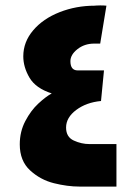

<svg xmlns="http://www.w3.org/2000/svg" viewBox="-20 -689 492 709"><path d="M410 -157V0H274Q229 0 179 -12.5Q129 -25 91 -60Q53 -95 53 -156Q53 -203 73.5 -242Q94 -281 121.5 -306.5Q149 -332 171 -344Q112 -363 89 -402Q66 -441 66 -481Q66 -534 102.5 -577Q139 -620 200 -644Q261 -668 330 -668Q331 -668 334.5 -668.5Q338 -669 350 -669Q364 -669 373 -668L350 -528H328Q292 -528 266 -507.5Q240 -487 240 -463Q240 -429 267 -429H364L353 -316Q299 -311 261.5 -283Q224 -255 224 -218Q224 -183 252.5 -170Q281 -157 310 -157Z"/></svg>

Font: Cairo Black
Style: Regular
Weight: 900
Designer: Mohamed Gaber, the designers of Titillium
Foundry: Kief Type Foundry
Version: Version 2.009; ttfautohint (v1.5.33-1714) -l 8 -r 50 -G 200 